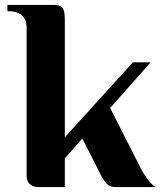

<svg xmlns="http://www.w3.org/2000/svg" viewBox="-20 -759 658 779"><path d="M591 -506 427 -321 548 -82Q559 -59 576.5 -35Q594 -11 611 0H447Q424 0 409 -18Q394 -36 378 -71L314 -197L243 -116V0H136Q113 0 100.5 -12.5Q88 -25 88 -46V-646Q88 -714 10 -714V-739H200Q220 -739 231.5 -729Q243 -719 243 -681V-202L519 -506Z"/></svg>

Font: Cafe24 Danjunghae
Style: Regular
Weight: 400
Designer: Cafe24 thkim, hmlim, mnelim, nhlee, sslee, sskim, smlim, yjkim, sdjeong, hskwak & 4IRTF
Foundry: Cafe24
Version: Version 1.000